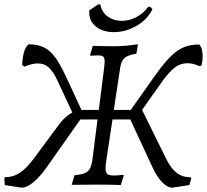

<svg xmlns="http://www.w3.org/2000/svg" viewBox="-29 -850 953 884"><path d="M904 -592Q904 -571 899 -549L890 -545Q861 -559 834 -559Q801 -559 775 -538.5Q749 -518 720 -478L625 -344L737 -117Q758 -75 784 -54.5Q810 -34 847 -34L852 -31L843 2L765 14Q741 14 716.5 -12Q692 -38 672 -82L571 -300H489L460 -109Q457 -90 457 -77Q457 -56 465 -49Q473 -42 494 -42Q509 -42 523 -43.5Q537 -45 538 -45L541 -42L527 2Q525 2 498 1Q471 0 411 0L301 1L314 -43Q359 -47 375.5 -61.5Q392 -76 397 -119L420 -300H341L186 -80Q155 -36 125 -11Q95 14 70 14L-7 2L-9 -31L-6 -34Q32 -34 63 -55Q94 -76 126 -119L243 -277Q270 -314 304 -332L235 -480Q217 -519 196.5 -538.5Q176 -558 145 -558Q119 -558 83 -543L73 -551Q74 -581 81 -608Q88 -635 103 -646Q165 -646 201 -613Q237 -580 274 -499L346 -344H426L451 -542Q453 -560 453 -566Q453 -583 446.5 -589Q440 -595 423 -595Q407 -595 398.5 -594Q390 -593 389 -593L386 -597L398 -639Q400 -639 424.5 -638Q449 -637 500 -637Q528 -637 561 -640.5Q594 -644 606 -646L599 -603Q561 -597 545.5 -584Q530 -571 525 -542L495 -344H573L684 -501Q740 -581 784 -613.5Q828 -646 888 -645Q904 -630 904 -592ZM423 -830 433 -829Q440 -793 467.5 -773.5Q495 -754 532 -754Q566 -754 598.5 -771Q631 -788 654 -819L663 -818L673 -808Q648 -758 598 -730Q548 -702 495 -702Q445 -702 412 -728Q379 -754 382 -802Z"/></svg>

Font: Alegreya SC
Style: Italic
Weight: 400
Italic angle: -7°
Designer: Juan Pablo del Peral
Foundry: Huerta Tipografica
Version: Version 2.007; ttfautohint (v1.6)